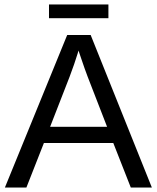

<svg xmlns="http://www.w3.org/2000/svg" viewBox="-20 -846 707 866"><path d="M665 0H570L491 -201H178L99 0H2L283 -688H389ZM348 -577 334 -618 330 -604Q317 -561 294 -500L206 -274H463L375 -501Q361 -538 348 -577ZM469 -826V-764H201V-826Z"/></svg>

Font: Libra Sans
Style: Regular
Weight: 400
Foundry: Context Ltd
Version: Version 1.002